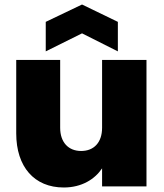

<svg xmlns="http://www.w3.org/2000/svg" viewBox="-20 -827 726 852"><path d="M630 -561H433V-260C433 -195 397 -157 340 -157C284 -157 247 -195 247 -260V-561H52V-235C52 -87 132 5 263 5C343 5 401 -32 433 -80V0H630ZM503 -730 344 -807 183 -730V-599L344 -679L503 -599Z"/></svg>

Font: SVN-Poppins ExtraBold
Style: Regular
Weight: 800
Designer: Ninad Kale (Devanagari), Jonny Pinhorn (Latin)
Foundry: Indian Type Foundry
Version: Version 3.002 2017; ttfautohint (v1.8.3)